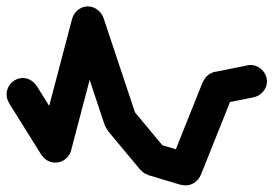

<svg xmlns="http://www.w3.org/2000/svg" viewBox="-20 -530 840 590"><path d="M0.3 -240Q0.3 -226.7 7 -215.2Q13.7 -203.7 25.2 -197Q36.7 -190.3 50 -190.3Q63.3 -190.3 74.8 -197Q86.3 -203.7 93.3 -215.2Q100.3 -226.7 100.3 -240Q100.3 -253.3 93.3 -264.8Q86.3 -276.3 74.8 -283.3Q63.3 -290.3 50 -290.3Q36.7 -290.3 25.2 -283.3Q13.7 -276.3 7 -264.8Q0.3 -253.3 0.3 -240Z M92.3 -266.7 7.7 -213.3 107.7 -53.3 192.3 -106.7Z M100.3 -80Q100.3 -66.7 107 -55.2Q113.7 -43.7 125.2 -37Q136.7 -30.3 150 -30.3Q163.3 -30.3 174.8 -37Q186.3 -43.7 193.3 -55.2Q200.3 -66.7 200.3 -80Q200.3 -93.3 193.3 -104.8Q186.3 -116.3 174.8 -123.3Q163.3 -130.3 150 -130.3Q136.7 -130.3 125.2 -123.3Q113.7 -116.3 107 -104.8Q100.3 -93.3 100.3 -80Z M101.7 -92.7 198.3 -67.3 298.3 -447.3 201.7 -472.7Z M200.3 -460Q200.3 -446.7 207 -435.2Q213.7 -423.7 225.2 -417Q236.7 -410.3 250 -410.3Q263.3 -410.3 274.8 -417Q286.3 -423.7 293.3 -435.2Q300.3 -446.7 300.3 -460Q300.3 -473.3 293.3 -484.8Q286.3 -496.3 274.8 -503.3Q263.3 -510.3 250 -510.3Q236.7 -510.3 225.2 -503.3Q213.7 -496.3 207 -484.8Q200.3 -473.3 200.3 -460Z M297.7 -476 202.3 -444 302.3 -144 397.7 -176Z M300.3 -160Q300.3 -146.7 307 -135.2Q313.7 -123.7 325.2 -117Q336.7 -110.3 350 -110.3Q363.3 -110.3 374.8 -117Q386.3 -123.7 393.3 -135.2Q400.3 -146.7 400.3 -160Q400.3 -173.3 393.3 -184.8Q386.3 -196.3 374.8 -203.3Q363.3 -210.3 350 -210.3Q336.7 -210.3 325.2 -203.3Q313.7 -196.3 307 -184.8Q300.3 -173.3 300.3 -160Z M388.7 -192 311.3 -128 411.3 -8 488.7 -72Z M400.3 -40Q400.3 -26.7 407 -15.2Q413.7 -3.7 425.2 3Q436.7 9.7 450 9.7Q463.3 9.7 474.8 3Q486.3 -3.7 493.3 -15.2Q500.3 -26.7 500.3 -40Q500.3 -53.3 493.3 -64.8Q486.3 -76.3 474.8 -83.3Q463.3 -90.3 450 -90.3Q436.7 -90.3 425.2 -83.3Q413.7 -76.3 407 -64.8Q400.3 -53.3 400.3 -40Z M464.7 -88 435.3 8 535.3 38 564.7 -58Z M500.3 -10Q500.3 3.3 507 14.8Q513.7 26.3 525.2 33Q536.7 39.7 550 39.7Q563.3 39.7 574.8 33Q586.3 26.3 593.3 14.8Q600.3 3.3 600.3 -10Q600.3 -23.3 593.3 -34.8Q586.3 -46.3 574.8 -53.3Q563.3 -60.3 550 -60.3Q536.7 -60.3 525.2 -53.3Q513.7 -46.3 507 -34.8Q500.3 -23.3 500.3 -10Z M503.3 -28.7 596.7 8.7 696.7 -241.3 603.3 -278.7Z M600.3 -260Q600.3 -246.7 607 -235.2Q613.7 -223.7 625.2 -217Q636.7 -210.3 650 -210.3Q663.3 -210.3 674.8 -217Q686.3 -223.7 693.3 -235.2Q700.3 -246.7 700.3 -260Q700.3 -273.3 693.3 -284.8Q686.3 -296.3 674.8 -303.3Q663.3 -310.3 650 -310.3Q636.7 -310.3 625.2 -303.3Q613.7 -296.3 607 -284.8Q600.3 -273.3 600.3 -260Z M640.3 -309 659.7 -211 759.7 -231 740.3 -329Z M700.3 -280Q700.3 -266.7 707 -255.2Q713.7 -243.7 725.2 -237Q736.7 -230.3 750 -230.3Q763.3 -230.3 774.8 -237Q786.3 -243.7 793.3 -255.2Q800.3 -266.7 800.3 -280Q800.3 -293.3 793.3 -304.8Q786.3 -316.3 774.8 -323.3Q763.3 -330.3 750 -330.3Q736.7 -330.3 725.2 -323.3Q713.7 -316.3 707 -304.8Q700.3 -293.3 700.3 -280Z"/></svg>

Font: Linefont Thin
Style: Regular
Weight: 100
Monospace: yes
Version: Version 3.002;gftools[0.9.33]